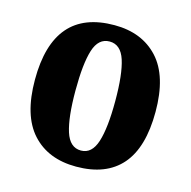

<svg xmlns="http://www.w3.org/2000/svg" viewBox="-87 -635 727 732"><g transform="rotate(15 276.0 -269.5)"><path d="M275 10Q164 10 101 -59.5Q38 -129 38 -270Q38 -549 278 -549Q387 -549 450.5 -480Q514 -411 514 -270Q514 -129 453.5 -59.5Q393 10 275 10ZM277 -54Q320 -54 337.5 -109Q355 -164 355 -270Q355 -376 337.5 -430Q320 -484 276 -484Q232 -484 215 -430Q198 -376 198 -270Q198 -164 215.5 -109Q233 -54 277 -54Z"/></g></svg>

Font: Noto Serif Georgian Condensed ExtraBold
Style: Regular
Weight: 800
Width: 3
Designer: Monotype Design Team, Akaki Razmadze
Foundry: Google LLC
Version: Version 2.003; ttfautohint (v1.8.4.7-5d5b)